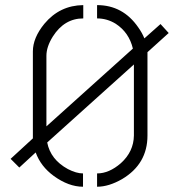

<svg xmlns="http://www.w3.org/2000/svg" viewBox="-20 -708 696 733"><path d="M20.5 -101.6 105.5 -179.7V-511.7Q105.5 -563.5 149.4 -617.2Q208 -687.5 297.9 -688.5V-637.7Q225.6 -637.7 181.6 -568.4Q157.2 -529.3 157.2 -495.1V-225.6L487.3 -522.5Q472.7 -584 421.9 -617.2Q388.7 -637.7 350.6 -637.7V-688.5Q449.2 -688.5 507.8 -603.5Q522.5 -583 531.2 -561.5L592.8 -616.2L624 -582L543 -508.8V-190.4Q543 -82 446.3 -24.4Q395.5 4.9 350.6 4.9V-45.9Q396.5 -45.9 441.4 -85Q490.2 -128.9 491.2 -190.4V-461.9L160.2 -164.1Q172.9 -98.6 239.3 -62.5Q271.5 -45.9 296.9 -45.9V4.9Q242.2 4.9 185.5 -36.1Q135.7 -72.3 116.2 -126L53.7 -68.4Z"/></svg>

Font: Post No Bills Jaffna
Style: Regular
Weight: 400
Designer: Kosala Senevirathne, Siva Puranthara, Lasantha Premarathna, Tharique Azeez
Foundry: Mooniak
Version: Version 1.220 ; ttfautohint (v1.6)